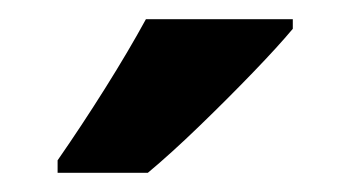

<svg xmlns="http://www.w3.org/2000/svg" viewBox="-20 -786 365 200"><path d="M285 -756Q270 -738 243.5 -710.5Q217 -683 187.5 -654.5Q158 -626 134 -606H40V-619Q65 -655 89.5 -694Q114 -733 132 -766H285Z"/></svg>

Font: Noto Sans Malayalam Condensed
Style: Bold
Weight: 700
Width: 3
Designer: Jelle Bosma - Monotype Design Team
Foundry: Monotype Imaging Inc.
Version: Version 2.104; ttfautohint (v1.8.4.7-5d5b)